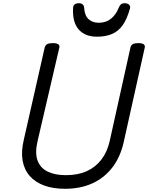

<svg xmlns="http://www.w3.org/2000/svg" viewBox="-20 -1159 924 1198"><path d="M386 19Q311 19 255.5 -1.5Q200 -22 165.5 -61Q131 -100 121 -157.5Q111 -215 129 -289L259 -863Q263 -877 274.5 -883.5Q286 -890 309 -890Q332 -890 343 -883Q354 -876 350 -861L215 -281Q197 -206 214 -158.5Q231 -111 277 -88.5Q323 -66 391 -66Q467 -66 522.5 -91.5Q578 -117 614 -165Q650 -213 665 -281L794 -863Q797 -877 808.5 -883.5Q820 -890 843 -890Q890 -890 883 -861L752 -273Q731 -179 681 -114Q631 -49 556.5 -15Q482 19 386 19ZM585 -930Q511 -930 471 -975Q431 -1020 436 -1111Q437 -1125 446.5 -1132Q456 -1139 472 -1139Q487 -1139 495.5 -1131.5Q504 -1124 505 -1111Q508 -1062 532.5 -1039.5Q557 -1017 596 -1017Q642 -1017 673 -1042.5Q704 -1068 720 -1109Q727 -1126 735 -1132.5Q743 -1139 758 -1139Q775 -1139 785 -1130Q795 -1121 791 -1106Q773 -1041 746 -1002.5Q719 -964 679 -947Q639 -930 585 -930Z"/></svg>

Font: Playwrite AT
Style: Italic
Weight: 400
Italic angle: -13.0072°
Designer: Veronika Burian, José Scaglione
Foundry: TypeTogether
Version: Version 1.002